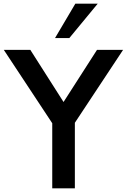

<svg xmlns="http://www.w3.org/2000/svg" viewBox="-28 -1020 686 1040"><path d="M501.2 -1000 347.5 -813.8H270L380 -1000ZM638.8 -750 377.5 -355V0H255V-352.5L-7.5 -750H136.2L316.2 -467.5L497.5 -750Z"/></svg>

Font: Now Alt Medium
Style: Regular
Weight: 500
Designer: Alfredo Marco Pradil
Foundry: Alfredo Marco Pradil
Version: Version 1.002;PS 001.002;hotconv 1.0.88;makeotf.lib2.5.64775